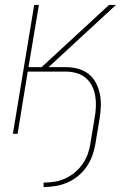

<svg xmlns="http://www.w3.org/2000/svg" viewBox="-20 -540 540 775"><path d="M156 215V197Q178 197 200 193.5Q222 190 243 180.5Q264 171 282 156Q300 141 313.5 121.5Q327 102 334.5 81Q342 60 345 38L362 -64Q366 -86 367 -108.5Q368 -131 364.5 -152.5Q361 -174 351.5 -193Q342 -212 326 -225.5Q310 -239 289 -245Q268 -251 246 -251H92L51 0H32L118 -520H137L95 -269H148L420 -520H448L176 -269H246Q271 -269 295 -262.5Q319 -256 337.5 -241.5Q356 -227 367 -206Q378 -185 383 -161Q388 -137 387 -111.5Q386 -86 382 -61L365 41Q361 65 352.5 88.5Q344 112 329.5 133Q315 154 295 170.5Q275 187 251.5 197Q228 207 204 211Q180 215 156 215Z"/></svg>

Font: Iosevka Thin Oblique
Style: Regular
Weight: 100
Italic angle: -9°
Monospace: yes
Designer: Belleve Invis
Foundry: Belleve Invis
Version: Version 32.5.0; ttfautohint (v1.8.4)